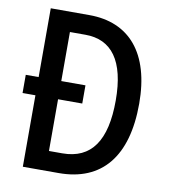

<svg xmlns="http://www.w3.org/2000/svg" viewBox="-81 -783 753 852"><g transform="rotate(10 296.0 -357.0)"><path d="M253 -714H79V-404H21V-322H79V0H241C434 0 539 -126 539 -365C539 -593 433 -714 253 -714ZM251 -625C369 -625 434 -540 434 -361C434 -180 372 -89 241 -89H181V-322H290V-404H181V-625Z"/></g></svg>

Font: Noto Sans Tamil Condensed Medium
Style: Regular
Weight: 500
Width: 3
Designer: Jelle Bosma - Monotype Design Team
Foundry: Monotype Imaging Inc.
Version: Version 2.004